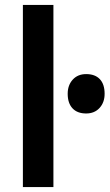

<svg xmlns="http://www.w3.org/2000/svg" viewBox="-20 -760 445 780"><path d="M73 0V-740H197V0ZM255 -379Q255 -414 275.5 -436.5Q296 -459 330 -459Q366 -459 385.5 -438.5Q405 -418 405 -379Q405 -344 384.5 -321.5Q364 -299 330 -299Q294 -299 274.5 -320Q255 -341 255 -379Z"/></svg>

Font: Mach Medium
Style: Regular
Weight: 500
Version: Version 1.002